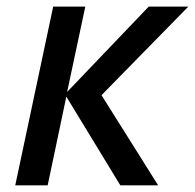

<svg xmlns="http://www.w3.org/2000/svg" viewBox="-20 -558 587 578"><path d="M25.9 0 140.1 -538.1H236.8L182.1 -281.2L427.7 -538.1H546.9L285.6 -271.5L456.1 0H342.3L179.7 -267.1L123.5 0Z"/></svg>

Font: Open Sans Medium
Style: Italic
Weight: 500
Italic angle: -12°
Designer: Monotype Design Team
Foundry: Monotype Imaging Inc.
Version: Version 3.000